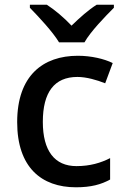

<svg xmlns="http://www.w3.org/2000/svg" viewBox="-20 -786 531 816"><path d="M231 -606H339C364 -651 427 -716 464 -753V-766H391C356 -744 320 -712 284 -677C251 -712 214 -743 179 -766H107V-753C144 -715 204 -651 231 -606ZM303 10C367 10 410 -2 448 -23V-114C409 -94 363 -80 305 -80C212 -80 162 -145 162 -268C162 -394 211 -459 309 -459C347 -459 392 -446 427 -432L459 -518C423 -536 367 -549 311 -549C163 -549 53 -465 53 -267C53 -75 156 10 303 10Z"/></svg>

Font: Noto Sans Georgian Medium
Style: Regular
Weight: 500
Designer: Monotype Design Team, Akaki Razmadze
Foundry: Google LLC
Version: Version 2.005